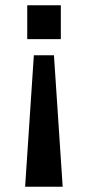

<svg xmlns="http://www.w3.org/2000/svg" viewBox="-20 -545 332 726"><path d="M75 161 108 -336H184L217 161ZM83 -397V-525H210V-397Z"/></svg>

Font: Archivo Variable SemiBold
Style: Regular
Weight: 600
Designer: Hector Gatti
Foundry: Omnibus-Type
Version: Version 2.001